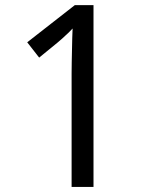

<svg xmlns="http://www.w3.org/2000/svg" viewBox="-20 -734 591 754"><path d="M347.2 0H261.2V-445.8Q261.7 -466.8 261.7 -490.7Q261.7 -514.6 262.7 -538.1Q263.7 -561.5 263.7 -584Q264.6 -605.5 265.1 -622.1Q256.8 -613.3 250.5 -606.9Q244.1 -600.6 237.3 -594.7Q230.5 -588.9 223.6 -582Q216.3 -575.2 206.1 -566.9L133.8 -507.8L86.9 -567.9L273.9 -713.9H347.2Z"/></svg>

Font: NotoSans
Style: Regular
Weight: 400
Designer: Monotype Design team
Foundry: Monotype Imaging Inc.
Version: Version 1.04; ttfautohint (v1.4.1)